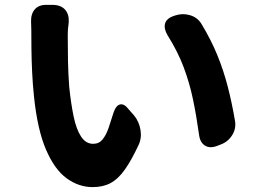

<svg xmlns="http://www.w3.org/2000/svg" viewBox="-20 -740 1040 785"><path d="M198 -720Q230 -719 246.5 -700Q263 -681 261 -649Q259 -631 258 -621.5Q257 -612 257 -590Q257 -541 258 -489.5Q259 -438 263 -385Q270 -317 281 -264Q292 -211 311.5 -181.5Q331 -152 361 -152Q385 -152 399.5 -170Q414 -188 424 -217Q434 -246 444 -279Q454 -309 471 -313Q488 -317 507 -292L529 -267Q549 -242 554.5 -208.5Q560 -175 546 -146Q517 -84 490 -46Q463 -8 432 8.5Q401 25 359 25Q302 25 252.5 -11Q203 -47 168 -128.5Q133 -210 119 -345Q114 -392 111.5 -443Q109 -494 108.5 -540Q108 -586 108 -617Q108 -626 107.5 -636.5Q107 -647 107 -651Q106 -683 122.5 -702Q139 -721 171 -720ZM697 -677Q727 -687 758 -677.5Q789 -668 805 -640Q844 -575 869 -513.5Q894 -452 911 -386.5Q928 -321 941 -245Q946 -214 929 -187Q912 -160 882 -149L869 -144Q839 -132 818.5 -144.5Q798 -157 794 -188Q783 -267 769 -334Q755 -401 731 -465Q707 -529 665 -596Q649 -623 655 -644Q661 -665 691 -675Z"/></svg>

Font: Chiron GoRound TC EB
Style: Regular
Weight: 700
Designer: Ryoko NISHIZUKA 西塚涼子 (kana, bopomofo & ideographs); Paul D. Hunt (Latin, Greek & Cyrillic); Sandoll Communications 산돌커뮤니
Foundry: Adobe
Version: Version 1.000;hotconv 1.1.1;makeotfexe 2.6.0